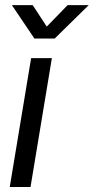

<svg xmlns="http://www.w3.org/2000/svg" viewBox="-20 -748 374 768"><path d="M19 0 104.5 -515.6H187.5L102.1 0ZM110.8 -727.5 167 -641.6 250.5 -727.5H334.5V-727.1L198.7 -593.8H117.7L27.8 -727.1V-727.5Z"/></svg>

Font: Inter Display
Style: Italic
Weight: 400
Italic angle: -9.39999°
Designer: Rasmus Andersson
Foundry: rsms
Version: Version 4.000;git-a52131595